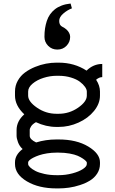

<svg xmlns="http://www.w3.org/2000/svg" viewBox="-20 -861 640 1069"><path d="M327.1 -711.9Q339.8 -705.6 349.4 -697.3Q358.9 -689 364.7 -678.2Q370.6 -667.5 370.6 -655.8Q370.6 -627 350.3 -606Q330.1 -585 299.3 -585Q268.6 -585 248 -606Q227.5 -627 227.5 -655.8Q227.5 -681.2 230.7 -702.4Q233.9 -723.6 240.5 -743.9Q247.1 -764.2 258.3 -780.3Q269.5 -796.4 285.4 -809.1Q301.3 -821.8 323.2 -830.1Q345.2 -838.4 373 -841.3L380.4 -814.5Q356 -805.7 332.8 -785.9Q309.6 -766.1 309.6 -744.6Q309.6 -720.2 327.1 -711.9ZM136.7 52.2Q136.7 60.1 147.2 70.3Q157.7 80.6 176.8 90.6Q195.8 100.6 227.1 107.4Q258.3 114.3 294.4 114.3H306.6Q345.2 114.3 382.3 104.5Q419.4 94.7 441.4 80.3Q463.4 65.9 463.4 52.2V43.5Q463.4 41.5 458.5 35.9Q453.6 30.3 441.4 22Q429.2 13.7 412.4 6.3Q395.5 -1 367.4 -6.1Q339.4 -11.2 306.6 -11.2H294.4Q267.6 -11.2 241.9 -7.1Q216.3 -2.9 197.8 3.4Q179.2 9.8 165 17.1Q150.9 24.4 143.8 31.2Q136.7 38.1 136.7 42.5ZM515.1 -417Q536.6 -384.8 536.6 -351.1V-328.6Q536.6 -284.2 503.7 -243.4Q470.7 -202.6 417.2 -178.5Q363.8 -154.3 306.6 -154.3H294.4Q235.8 -154.3 180.2 -180.7Q161.6 -170.4 153.6 -158.2Q145.5 -146 145.5 -137.2V-105Q145.5 -85 181.2 -67.9Q234.4 -84.5 294.4 -84.5H306.6Q406.2 -84.5 471.4 -45.2Q536.6 -5.9 536.6 42.5V52.2Q536.6 81.5 521 105.5Q505.4 129.4 481 144.3Q456.5 159.2 425.3 169.4Q394 179.7 364.3 183.8Q334.5 188 306.6 188H294.4Q195.8 188 129.6 148.7Q63.5 109.4 63.5 52.2V42.5Q63.5 1 106 -31.2Q88.4 -46.9 80.3 -68.8Q72.3 -90.8 72.3 -105V-137.2Q72.3 -186 115.2 -224.6Q63.5 -272.9 63.5 -328.6V-351.1Q63.5 -384.3 79.1 -411.9Q94.7 -439.5 119.4 -457.5Q144 -475.6 175 -488.3Q206.1 -501 236.3 -506.6Q266.6 -512.2 294.4 -512.2H306.6Q394 -512.2 461.9 -467.8Q500 -504.9 549.3 -504.9V-431.6Q531.7 -431.6 515.1 -417ZM463.4 -351.1Q463.4 -362.8 453.4 -377.2Q443.4 -391.6 424.8 -405.8Q406.2 -419.9 375 -429.4Q343.8 -439 306.6 -439H294.4Q258.8 -439 222.4 -427.5Q186 -416 161.4 -395.3Q136.7 -374.5 136.7 -351.1V-328.6Q136.7 -295.4 186 -261.5Q235.4 -227.5 294.4 -227.5H306.6Q365.7 -227.5 414.6 -261.2Q463.4 -294.9 463.4 -328.6Z"/></svg>

Font: Anka/Coder
Style: Regular
Weight: 400
Monospace: yes
Version: Version 001.100